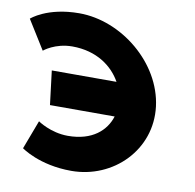

<svg xmlns="http://www.w3.org/2000/svg" viewBox="-110 -810 905 891"><g transform="rotate(10 343.0 -364.5)"><path d="M238.6 -158.4C354.4 -158.4 416.3 -216.7 437.4 -284.6H132.6L113 -444.4H417.9C380.2 -512.1 304 -570.6 188 -570.6C106.4 -570.6 55.6 -527.3 55.6 -527.3L-29.1 -663.3C-29.1 -663.3 41.2 -727.9 193.3 -727.9C392.2 -727.9 593.3 -564.7 618.1 -363.2C642.7 -162.6 480.6 -1.1 282.6 -1.1C130.4 -1.1 44.3 -65.7 44.3 -65.7L95.6 -201.7C95.6 -201.7 157 -158.4 238.6 -158.4Z"/></g></svg>

Font: Hussar
Style: BdOpOblOne
Weight: 700
Foundry: Cannot Into Space Fonts
Version: Version 2.00